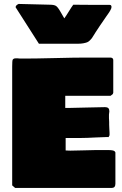

<svg xmlns="http://www.w3.org/2000/svg" viewBox="-20 -964 609 961"><path d="M58.1 -927.7Q58.1 -937.5 73.2 -944.3Q100.1 -944.3 150.6 -942.4Q201.2 -940.4 229.5 -940.4Q250 -940.4 259.8 -934.6Q269.5 -928.7 283.2 -904.3L301.8 -872.1Q309.6 -882.3 324.2 -906.2Q338.9 -930.2 346.7 -940.4Q367.7 -940.4 407.5 -939.9Q447.3 -939.5 466.8 -939.5H529.3Q538.1 -939.5 538.1 -928.7Q538.1 -925.3 536.6 -921.4Q535.2 -917.5 532 -911.9Q528.8 -906.2 526.6 -902.8Q524.4 -899.4 519.3 -892.1Q514.2 -884.8 512.7 -882.8Q474.1 -827.1 458 -801.8Q455.1 -797.4 448.7 -786.9Q442.4 -776.4 439.5 -772.5Q436.5 -768.6 429.7 -761.7Q422.9 -754.9 415.8 -752.2Q408.7 -749.5 397 -747.3Q385.3 -745.1 370.1 -745.1H174.8ZM41 -630.9Q41 -660.2 43.5 -665Q47.9 -671.9 57.6 -671.9H69.3Q77.1 -671.9 80.1 -670.9H105.5Q154.8 -670.9 254.6 -673.3Q354.5 -675.8 404.3 -675.8H534.2Q546.9 -674.3 546.9 -663.1V-500Q546.4 -497.1 545.2 -494.9Q543.9 -492.7 543.2 -491.9Q542.5 -491.2 538.6 -488.5Q534.7 -485.8 533.2 -484.4H306.6V-423.8H328.1Q356.4 -423.8 414.6 -425.8Q472.7 -427.7 503.9 -427.7Q517.6 -427.7 522.5 -422.4Q527.3 -417 527.3 -407.2Q527.3 -404.8 526.4 -398.9Q525.4 -393.1 525.4 -390.6V-372.1Q525.4 -370.1 525.9 -364Q526.4 -357.9 526.4 -353.5V-339.8Q526.4 -329.1 527.3 -318.4Q528.3 -307.6 528.3 -299.8V-287.1Q525.9 -281.2 524.4 -279.3Q522.9 -277.3 519.5 -277.3V-278.3Q501.5 -278.3 457.3 -275.9Q413.1 -273.4 386.7 -273.4H308.6V-210.9Q312.5 -210.9 320.3 -210.4Q328.1 -210 332 -210Q354 -210 397 -211.4Q439.9 -212.9 459 -212.9H521.5Q546.9 -212.9 553.7 -207Q556.2 -204.1 557.6 -201.2V-44.9Q557.6 -34.7 553.7 -29.3Q549.8 -23.9 539.1 -23.4H55.7L41 -36.1Z"/></svg>

Font: Bowlby One SC
Style: Regular
Weight: 400
Width: 1
Version: Version 1.2